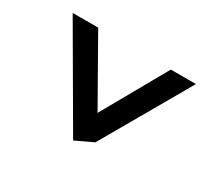

<svg xmlns="http://www.w3.org/2000/svg" viewBox="-96 -644 895 808"><g transform="rotate(30 351.5 -240.0)"><path d="M178 -472H54L324 -8L409 -48L653 -472H531L355 -160Z"/></g></svg>

Font: Bluebird
Style: LiExt
Weight: 300
Designer: Jasper
Foundry: Cannot Into Space Fonts
Version: Version 0.98